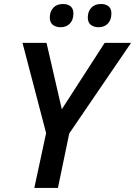

<svg xmlns="http://www.w3.org/2000/svg" viewBox="-20 -925 665 945"><path d="M284.2 -387.2 495.1 -713.9H625L320.8 -268.1L265.1 0H148.9L207 -270L90.8 -713.9H209ZM225.1 -838.9Q225.1 -868.2 242.2 -886.7Q259.3 -905.3 290 -905.3Q313.5 -905.3 327.4 -893.8Q341.3 -882.3 341.3 -858.9Q341.3 -827.1 324 -809.1Q306.6 -791 278.3 -791Q255.4 -791 240.2 -802.5Q225.1 -814 225.1 -838.9ZM412.1 -838.9Q412.1 -868.2 429.2 -886.7Q446.3 -905.3 477.1 -905.3Q500.5 -905.3 514.4 -893.8Q528.3 -882.3 528.3 -858.9Q528.3 -827.1 511 -809.1Q493.7 -791 465.3 -791Q442.4 -791 427.2 -802.5Q412.1 -814 412.1 -838.9Z"/></svg>

Font: Open Sans Semibold
Style: Italic
Weight: 600
Italic angle: -12°
Foundry: Ascender Corporation
Version: Version 1.10